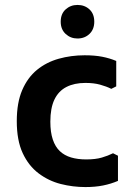

<svg xmlns="http://www.w3.org/2000/svg" viewBox="-20 -746 530 778"><path d="M326 12Q275 12 226 -0.5Q177 -13 136.5 -43.5Q96 -74 72 -125.5Q48 -177 48 -255Q48 -330 70 -381Q92 -432 130 -463Q168 -494 218 -508Q268 -522 323 -522Q364 -522 394.5 -516Q425 -510 451 -499V-396L431 -386Q411 -396 385.5 -403Q360 -410 326 -410Q281 -410 249 -393.5Q217 -377 200.5 -342.5Q184 -308 184 -253Q184 -210 194 -180.5Q204 -151 222.5 -133.5Q241 -116 268 -108Q295 -100 329 -100Q367 -100 392.5 -107.5Q418 -115 438 -125L458 -115V-13Q430 -1 398 5.5Q366 12 326 12ZM294 -590Q266 -590 246 -608.5Q226 -627 226 -658Q226 -690 246 -708Q266 -726 294 -726Q323 -726 342.5 -708Q362 -690 362 -658Q362 -627 342.5 -608.5Q323 -590 294 -590Z"/></svg>

Font: AR One Sans
Style: Bold
Weight: 700
Designer: Niteesh Yadav
Foundry: Niteesh Yadav
Version: Version 1.001;gftools[0.9.33]